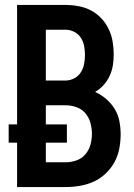

<svg xmlns="http://www.w3.org/2000/svg" viewBox="-20 -755 540 775"><path d="M49 0H245Q274 0 303 -5Q332 -10 358.5 -22Q385 -34 406.5 -54.5Q428 -75 442 -100.5Q456 -126 461.5 -155Q467 -184 467 -213Q467 -239 462 -265.5Q457 -292 443 -315Q429 -338 408.5 -355.5Q388 -373 364 -384Q383 -395 398 -411.5Q413 -428 422.5 -448.5Q432 -469 435.5 -491Q439 -513 439 -535Q439 -562 434.5 -588Q430 -614 418.5 -638Q407 -662 388.5 -681.5Q370 -701 347 -713Q324 -725 297.5 -730Q271 -735 245 -735H49V-253H15V-179H49ZM165 -430V-635H245Q263 -635 279.5 -626.5Q296 -618 306 -603Q316 -588 319.5 -570Q323 -552 323 -533Q323 -515 319.5 -497Q316 -479 306.5 -463.5Q297 -448 280 -439Q263 -430 245 -430ZM165 -100V-179H250V-253H165V-330H245Q267 -330 288.5 -322.5Q310 -315 324.5 -298Q339 -281 345 -259Q351 -237 351 -215Q351 -215 351 -215Q351 -215 351 -215Q351 -192 345 -170.5Q339 -149 324.5 -132Q310 -115 288.5 -107.5Q267 -100 245 -100Z"/></svg>

Font: Iosevka SS09
Style: Bold
Weight: 700
Monospace: yes
Designer: Belleve Invis
Foundry: Belleve Invis
Version: Version 5.2.1; ttfautohint (v1.8.3)